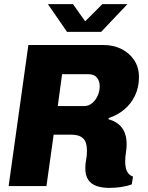

<svg xmlns="http://www.w3.org/2000/svg" viewBox="-20 -905 719 934"><path d="M512 9Q476 9 450 0Q424 -9 409.5 -30Q395 -51 395 -87Q395 -107 399 -128Q403 -149 403 -170Q403 -191 399 -206Q395 -221 385 -231Q375 -241 360.5 -245.5Q346 -250 325 -250H241L206 0H22L118 -686H484Q532 -686 571 -666.5Q610 -647 633 -612Q656 -577 656 -530Q656 -480 636.5 -439.5Q617 -399 583.5 -371.5Q550 -344 509 -331L508 -325Q529 -319 545 -309Q561 -299 572.5 -284.5Q584 -270 590 -249.5Q596 -229 596 -203Q596 -182 592.5 -162Q589 -142 589 -119Q589 -101 592.5 -86.5Q596 -72 604.5 -61.5Q613 -51 627 -46L621 -8Q596 1 567.5 5Q539 9 512 9ZM261 -389H389Q411 -389 428 -403Q445 -417 455 -439Q465 -461 465 -486Q465 -511 451.5 -527.5Q438 -544 411 -544H282ZM306 -750 213 -885H335L408 -782H375L478 -885H600L472 -750Z"/></svg>

Font: Chivo Medium ExtraBold
Style: Italic
Weight: 800
Italic angle: -8.05°
Version: Version 2.002